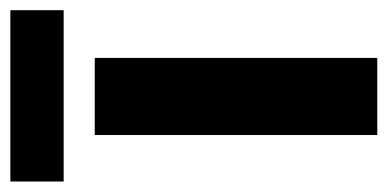

<svg xmlns="http://www.w3.org/2000/svg" viewBox="-221 -540 749 371"><g transform="rotate(-90 153.5 -354.5)"><path d="M227.1 0H78.1V-545.9H227.1ZM319.3 -709V-606H-11.7V-709Z"/></g></svg>

Font: Open Sans
Style: Bold
Weight: 700
Designer: Monotype Design Team
Foundry: Monotype Imaging Inc.
Version: Version 3.000; ttfautohint (v1.8.4)